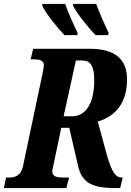

<svg xmlns="http://www.w3.org/2000/svg" viewBox="-40 -964 671 984"><path d="M450 -784H515L516 -797C495 -841 469 -899 453 -944H335V-934C351 -899 414 -820 450 -784ZM290 -784H357V-797C336 -841 309 -899 294 -944H177V-934C192 -899 255 -820 290 -784ZM-20 0H300L314 -54H287C253 -54 228 -58 228 -86C228 -93 230 -104 236 -128L274 -309H315L360 -114C382 -18 443 0 561 0H576L589 -54H583C552 -54 533 -84 509 -165L461 -341C530 -361 611 -416 611 -557C611 -663 547 -714 420 -714H130L117 -660H128C162 -660 185 -656 185 -628C185 -622 183 -613 179 -592L78 -113C67 -61 35 -54 2 -54H-9ZM286 -368 349 -654H382C423 -654 443 -626 443 -555C443 -420 391 -368 329 -368Z"/></svg>

Font: Noto Serif Condensed Extra
Style: Italic
Weight: 800
Width: 3
Italic angle: -12°
Designer: Monotype Design Team
Foundry: Monotype Imaging Inc.
Version: Version 1.901